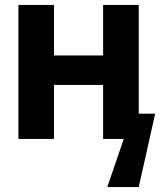

<svg xmlns="http://www.w3.org/2000/svg" viewBox="-20 -566 652 782"><path d="M417 196 484 0H440L480 -103H612L545 196ZM55 0V-546H200V-340H400V-546H545V0H400V-220H200V0Z"/></svg>

Font: Noto Sans Mono
Style: Bold
Weight: 700
Designer: Monotype Design Team
Foundry: Monotype Imaging Inc.
Version: Version 2.014